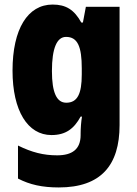

<svg xmlns="http://www.w3.org/2000/svg" viewBox="-20 -583 600 843"><path d="M211 -563C102 -563 35 -456 35 -273C35 -96 102 10 206 10C269 10 305 -18 334 -71H340C336 -49 334 -17 334 3V10C334 73 296 99 231 99C171 99 120 86 59 56V201C111 228 166 240 238 240C423 240 505 143 505 -34V-553H357L344 -484H337C306 -540 270 -563 211 -563ZM270 -421C321 -421 339 -378 339 -283V-256C339 -171 320 -132 271 -132C229 -132 208 -176 208 -271C208 -372 230 -421 270 -421Z"/></svg>

Font: Noto Sans Sinhala Condensed Black
Style: Regular
Weight: 900
Width: 3
Designer: Jelle Bosma - Monotype Design Team
Foundry: Monotype Imaging Inc.
Version: Version 2.006